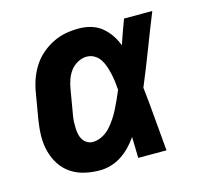

<svg xmlns="http://www.w3.org/2000/svg" viewBox="-84 -621 767 722"><g transform="rotate(-15 300.0 -260.0)"><path d="M221 8Q190 8 161.5 1.5Q133 -5 109 -21Q85 -37 69.5 -61Q54 -85 46.5 -113.5Q39 -142 39.5 -172.5Q40 -203 45 -234L62 -334Q66 -360 74.5 -385Q83 -410 97.5 -433.5Q112 -457 133 -475.5Q154 -494 179 -506.5Q204 -519 229.5 -523.5Q255 -528 281 -528Q306 -528 329 -521Q352 -514 369.5 -499.5Q387 -485 400 -466Q413 -447 421 -425Q429 -449 437.5 -472.5Q446 -496 455 -520H565Q538 -453 512 -385Q486 -317 458 -250Q465 -188 470 -125Q475 -62 481 0H371Q370 -20 370 -40.5Q370 -61 369 -82Q356 -63 340 -46.5Q324 -30 305 -17.5Q286 -5 264 1.5Q242 8 221 8ZM222 -102Q240 -102 258 -111Q276 -120 289 -134Q302 -148 313 -164.5Q324 -181 332.5 -198Q341 -215 349 -232.5Q357 -250 364 -267Q363 -283 361 -299Q359 -315 355.5 -330.5Q352 -346 347 -361Q342 -376 333.5 -389Q325 -402 311.5 -410Q298 -418 281 -418Q264 -418 246.5 -408.5Q229 -399 218 -384Q207 -369 201 -351.5Q195 -334 192 -316L175 -216Q173 -204 172.5 -192Q172 -180 172.5 -168Q173 -156 175.5 -144.5Q178 -133 184 -123.5Q190 -114 200 -108Q210 -102 222 -102Z"/></g></svg>

Font: Iosevka Extrabold Extended
Style: Italic
Weight: 800
Width: 7
Italic angle: -9°
Monospace: yes
Designer: Belleve Invis
Foundry: Belleve Invis
Version: Version 32.5.0; ttfautohint (v1.8.4)